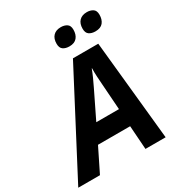

<svg xmlns="http://www.w3.org/2000/svg" viewBox="-271 -1058 1110 1195"><g transform="rotate(-30 284.0 -460.0)"><path d="M-60 0 314 -714H496L568 0H423L411 -170H180L96 0ZM404 -297 391 -481Q389 -510 387 -540Q385 -570 386 -601H384Q374 -574 362 -547.5Q350 -521 335 -490L241 -297ZM520 -789Q493 -789 475.5 -801Q458 -813 458 -843Q458 -880 477.5 -900Q497 -920 532 -920Q557 -920 575 -908.5Q593 -897 593 -867Q593 -832 575.5 -810.5Q558 -789 520 -789ZM333 -789Q306 -789 288.5 -801Q271 -813 271 -843Q271 -880 290.5 -900Q310 -920 345 -920Q370 -920 388 -908.5Q406 -897 406 -867Q406 -832 388 -810.5Q370 -789 333 -789Z"/></g></svg>

Font: BC Sans
Style: Bold Italic
Weight: 700
Italic angle: -12°
Designer: Monotype Design Team
Province of B.C.
Foundry: Monotype Imaging Inc.
Version: Version 2.000;GOOG;noto-source:20170915:90ef993387c0